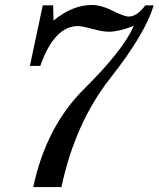

<svg xmlns="http://www.w3.org/2000/svg" viewBox="-20 -758 643 778"><path d="M229 0H114.7Q167 -245.6 322.3 -399.2Q477.5 -552.7 522.5 -653.3Q460.4 -629.4 421.9 -629.4Q395 -629.4 353.8 -640.9Q312.5 -652.3 295.9 -652.3Q200.2 -652.3 143.1 -490.7H101.1L153.3 -736.3H195.3L196.8 -674.8Q273.9 -737.8 352.1 -737.8Q390.1 -737.8 436.5 -714.4Q482.9 -690.9 502 -690.9Q535.2 -690.9 568.8 -736.3H602.5Q569.8 -623 427 -441.4Q284.2 -259.8 229 0Z"/></svg>

Font: Munson
Style: Italic
Weight: 400
Italic angle: -12°
Designer: Paul James MIller
Foundry: High-Logic / Made with FontCreator
Version: Version 2.10;May 5, 2019;FontCreator 11.5.0.2430 64-bit